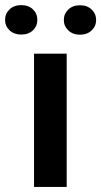

<svg xmlns="http://www.w3.org/2000/svg" viewBox="-67 -741 401 761"><path d="M197.3 -528.3V0H67.9V-528.3ZM-46.9 -662.1Q-46.9 -687 -29.1 -703.9Q-11.2 -720.7 17.1 -720.7Q45.9 -720.7 63.5 -703.9Q81.1 -687 81.1 -662.1Q81.1 -637.7 63.5 -620.8Q45.9 -604 17.1 -604Q-11.2 -604 -29.1 -620.8Q-46.9 -637.7 -46.9 -662.1ZM186 -661.6Q186 -686.5 203.9 -703.4Q221.7 -720.2 250 -720.2Q278.3 -720.2 296.1 -703.4Q314 -686.5 314 -661.6Q314 -637.2 296.1 -620.4Q278.3 -603.5 250 -603.5Q221.7 -603.5 203.9 -620.4Q186 -637.2 186 -661.6Z"/></svg>

Font: Vazirmatn FD SemiBold
Style: Regular
Weight: 600
Designer: Saber Rastikerdar
Foundry: Saber Rastikerdar
Version: Version 33.001